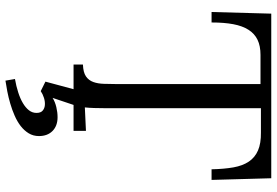

<svg xmlns="http://www.w3.org/2000/svg" viewBox="-170 -570 981 680"><g transform="rotate(90 320.0 -229.5)"><path d="M579.1 -488.8Q578.1 -533.2 572.3 -566.2Q566.4 -599.1 551.8 -620.8Q537.1 -642.6 512.2 -653.3Q487.3 -664.1 448.7 -663.6H362.8V-119.1Q362.8 -65.4 359.9 -40L442.9 -43.9V0H351.1L326.2 74.2Q340.3 65.4 358.9 61Q377.4 56.6 394.5 56.6Q425.3 56.6 443.4 74.5Q461.4 92.3 461.4 122.6Q461.4 142.6 451.7 158.7Q441.9 174.8 425.8 187.3Q409.7 199.7 388.9 208.7Q368.2 217.8 346.4 224.1Q324.7 230.5 303.5 234.6Q282.2 238.8 265.1 241.2L259.3 207.5Q284.7 203.1 306.6 196Q328.6 189 344.7 179.4Q360.8 169.9 370.1 158Q379.4 146 379.4 131.3Q379.4 116.2 371.3 109.4Q363.3 102.5 351.6 101.6Q339.8 100.6 326.4 104.7Q313 108.9 302.2 116.2L268.6 99.6L295.4 0H208V-33.2Q235.8 -34.2 250 -43.9Q264.2 -53.7 270 -70.1Q275.9 -86.4 276.4 -108.4Q276.9 -130.4 277.3 -155.8V-662.1H173.8Q142.1 -662.1 120.4 -651.6Q98.6 -641.1 85 -619.6Q71.3 -598.1 65.2 -565.7Q59.1 -533.2 59.1 -488.8H22L27.8 -700.2H610.8L616.7 -488.8Z"/></g></svg>

Font: Lora
Style: Regular
Weight: 400
Designer: Olga Karpushina, Alexei Vanyashin
Foundry: Cyreal (www.cyreal.org, a@cyreal.org)
Version: Version 1.014